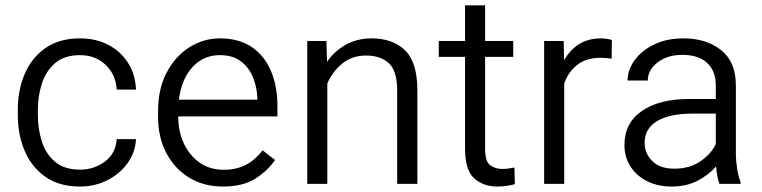

<svg xmlns="http://www.w3.org/2000/svg" viewBox="-20 -680 2818 710"><path d="M275.9 -52.7Q328.1 -52.7 368.2 -82.8Q408.2 -112.8 411.6 -165.5H482.9Q480.5 -116.7 451.9 -76.9Q423.3 -37.1 377.2 -13.7Q331.1 9.8 275.9 9.8Q199.2 9.8 148.2 -25.9Q97.2 -61.5 71.5 -121.6Q45.9 -181.6 45.9 -253.9V-274.4Q45.9 -347.2 71.5 -407Q97.2 -466.8 148.2 -502.4Q199.2 -538.1 275.9 -538.1Q335 -538.1 380.9 -513.9Q426.8 -489.7 453.6 -447.3Q480.5 -404.8 482.9 -348.6H411.6Q408.2 -404.8 370.4 -440.4Q332.5 -476.1 275.9 -476.1Q218.3 -476.1 184.1 -446.8Q149.9 -417.5 135 -371.3Q120.1 -325.2 120.1 -274.4V-253.9Q120.1 -202.6 134.8 -156.7Q149.4 -110.8 183.6 -81.8Q217.8 -52.7 275.9 -52.7Z M804.2 9.8Q732.9 9.8 679 -23.4Q625 -56.6 594.7 -114.7Q564.5 -172.9 564.5 -247.6V-268.1Q564.5 -352.1 596.7 -412.6Q628.9 -473.1 681.2 -505.6Q733.4 -538.1 793 -538.1Q864.3 -538.1 911.6 -505.6Q959 -473.1 982.4 -416.5Q1005.9 -359.9 1005.9 -287.6V-249.5H639.2V-247.6Q639.2 -193.8 659.9 -149.4Q680.7 -105 718.3 -78.6Q755.9 -52.2 807.6 -52.2Q855 -52.2 889.6 -70.6Q924.3 -88.9 951.2 -124L997.1 -88.4Q971.2 -49.8 925 -20Q878.9 9.8 804.2 9.8ZM793 -476.1Q732.4 -476.1 691.9 -432.1Q651.4 -388.2 641.6 -311.5H931.6V-318.4Q930.2 -357.9 915.5 -394Q900.9 -430.2 870.8 -453.1Q840.8 -476.1 793 -476.1Z M1333.5 -474.6Q1281.2 -474.6 1244.9 -444.3Q1208.5 -414.1 1190.4 -371.1V0H1116.2V-528.3H1187L1189.5 -451.7Q1217.3 -491.7 1259.3 -514.9Q1301.3 -538.1 1354 -538.1Q1432.6 -538.1 1478 -493.9Q1523.4 -449.7 1523.4 -345.2V0H1448.7V-345.7Q1448.7 -417.5 1418.2 -446Q1387.7 -474.6 1333.5 -474.6Z M1877.9 -528.3V-469.7H1773.9V-129.9Q1773.9 -82 1793.2 -68.6Q1812.5 -55.2 1837.4 -55.2Q1850.1 -55.2 1862.3 -57.1Q1874.5 -59.1 1882.3 -60.5L1883.8 1Q1873 4.4 1855.7 7.1Q1838.4 9.8 1817.9 9.8Q1767.6 9.8 1733.6 -20.5Q1699.7 -50.8 1699.7 -130.4V-469.7H1602.5V-528.3H1699.7V-660.2H1773.9V-528.3Z M2242.7 -531.7 2241.7 -462.9Q2221.7 -466.3 2200.2 -466.3Q2147.5 -466.3 2114.3 -439.9Q2081.1 -413.6 2066.4 -371.1V0H1992.2V-528.3H2064.5L2065.9 -457Q2086.9 -494.6 2120.8 -516.4Q2154.8 -538.1 2203.1 -538.1Q2213.4 -538.1 2225.6 -536.1Q2237.8 -534.2 2242.7 -531.7Z M2640.6 0Q2635.7 -11.7 2632.6 -29.1Q2629.4 -46.4 2627.9 -64.5Q2602.1 -34.2 2560.5 -12.2Q2519 9.8 2463.9 9.8Q2411.1 9.8 2371.8 -10.5Q2332.5 -30.8 2310.8 -65.4Q2289.1 -100.1 2289.1 -143.6Q2289.1 -225.1 2353.5 -269.5Q2418 -314 2528.3 -314H2627V-364.7Q2627 -416.5 2595.5 -446.8Q2564 -477.1 2503.4 -477.1Q2447.3 -477.1 2411.4 -449Q2375.5 -420.9 2375.5 -382.3H2300.8Q2300.8 -421.4 2326.4 -457Q2352.1 -492.7 2398.7 -515.4Q2445.3 -538.1 2507.3 -538.1Q2592.3 -538.1 2646.7 -494.6Q2701.2 -451.2 2701.2 -363.8V-113.3Q2701.2 -86.4 2705.8 -56.6Q2710.4 -26.9 2718.8 -6.8V0ZM2473.6 -56.2Q2530.3 -56.2 2570.3 -83.7Q2610.4 -111.3 2627 -147.5V-259.8H2539.6Q2456.1 -259.8 2409.9 -232.2Q2363.8 -204.6 2363.8 -152.3Q2363.8 -112.3 2392.3 -84.2Q2420.9 -56.2 2473.6 -56.2Z"/></svg>

Font: Vazirmatn RD FD Light
Style: Regular
Weight: 300
Designer: Saber Rastikerdar
Foundry: Saber Rastikerdar
Version: Version 33.003